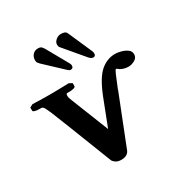

<svg xmlns="http://www.w3.org/2000/svg" viewBox="-156 -785 888 922"><g transform="rotate(-30 288.0 -323.5)"><path d="M264 -622Q264 -636 277 -647Q290 -658 306 -658Q314 -658 323 -655.5Q332 -653 336 -645L395 -511Q398 -504 398 -497Q398 -482 385 -482Q373 -482 361 -497L269 -606Q264 -612 264 -622ZM135 -610Q135 -628 146 -640.5Q157 -653 176 -653Q190 -653 196.5 -645Q203 -637 204 -635L272 -514Q276 -507 276 -500Q276 -485 261 -485Q254 -485 246 -493L148 -585Q142 -591 138.5 -596Q135 -601 135 -610ZM331 -296Q365 -382 401.5 -413.5Q438 -445 483 -445Q497 -445 515.5 -440Q534 -435 548 -425Q562 -415 562 -398Q562 -379 544.5 -369Q527 -359 509 -359Q495 -359 483 -363Q471 -367 465 -371Q455 -380 451 -380Q447 -380 437.5 -357.5Q428 -335 413 -298Q411 -292 409 -289H410Q383 -220 355.5 -151Q328 -82 301 -13Q290 11 256 11Q238 11 227 4Q216 -3 211 -12Q191 -64 167.5 -123.5Q144 -183 121 -242.5Q98 -302 77 -353Q67 -376 61 -386.5Q55 -397 45 -397H34Q21 -397 11.5 -400Q2 -403 2 -408V-425L19 -434Q19 -434 35.5 -433.5Q52 -433 74.5 -432.5Q97 -432 113 -432Q132 -432 157 -432.5Q182 -433 201 -433.5Q220 -434 220 -434L237 -425V-409Q237 -402 225.5 -399.5Q214 -397 208 -397H190Q184 -396 184 -385Q184 -378 186 -372Q188 -366 191 -358L274 -149Z"/></g></svg>

Font: Libertinus Serif SemiBold
Style: Regular
Weight: 600
Designer: Philipp H. Poll, Khaled Hosny
Foundry: Caleb Maclennan
Version: Version 7.051;RELEASE